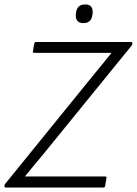

<svg xmlns="http://www.w3.org/2000/svg" viewBox="-22 -844 616 864"><path d="M4 0Q-2 0 -2 -6V-9Q-1 -15 4 -20L404 -513Q423 -536 441.5 -558.5Q460 -581 479 -605V-606Q449 -606 420 -606Q391 -606 362 -606H132Q130 -606 127.5 -607.5Q125 -609 126 -613L132 -648Q134 -655 141 -655H568Q574 -655 574 -649L573 -646Q573 -642 568 -636L172 -149Q152 -125 131.5 -100.5Q111 -76 91 -51V-50Q120 -50 149 -50Q178 -50 207 -50H451Q455 -50 456.5 -48.5Q458 -47 457 -43L451 -7Q450 0 443 0ZM353 -740Q334 -740 326 -750.5Q318 -761 319 -778L320 -786Q322 -804 332 -814Q342 -824 361 -824Q381 -824 388.5 -813.5Q396 -803 395 -786L394 -778Q392 -760 382 -750Q372 -740 353 -740Z"/></svg>

Font: Sofia Sans Light
Style: Italic
Weight: 300
Italic angle: -9°
Version: Version 4.100-B